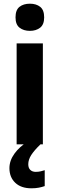

<svg xmlns="http://www.w3.org/2000/svg" viewBox="-20 -781 323 1039"><path d="M142 -761Q176 -761 197.5 -744Q219 -727 219 -687Q219 -648 197 -631Q175 -614 142 -614Q108 -614 86 -631Q64 -648 64 -687Q64 -727 85.5 -744Q107 -761 142 -761ZM212 -546V0H70V-546ZM133 108Q133 128 144 138.5Q155 149 173 149Q188 149 200.5 146Q213 143 222 140V226Q208 231 190.5 234.5Q173 238 150 238Q94 238 62.5 208Q31 178 31 129Q31 88 58.5 50Q86 12 132 -16L199 0Q165 33 149 58Q133 83 133 108Z"/></svg>

Font: Noto Sans SemiCondensed
Style: Bold
Weight: 700
Width: 4
Designer: Monotype Design Team
Foundry: Monotype Imaging Inc.
Version: Version 2.013; ttfautohint (v1.8.4.7-5d5b)